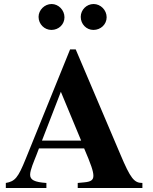

<svg xmlns="http://www.w3.org/2000/svg" viewBox="-20 -936 762 956"><path d="M384 -236H189L283 -479ZM689 0V-25C648 -25 630 -47 579 -168L357 -690H329L108 -145C70 -51 55 -33 9 -25V0H211V-25C152 -29 130 -40 130 -66C130 -90 149 -132 161 -163L174 -197H399C433 -118 445 -83 445 -61C445 -39 432 -31 399 -28L367 -25V0ZM301 -850C301 -886 271 -916 237 -916C202 -916 172 -886 172 -852C172 -816 201 -787 236 -787C273 -787 301 -815 301 -850ZM511 -850C511 -886 481 -916 446 -916C411 -916 382 -887 382 -852C382 -816 410 -787 445 -787C482 -787 511 -815 511 -850Z"/></svg>

Font: XITS
Style: Bold
Weight: 700
Designer: MicroPress Inc., with final additions and corrections provided by Coen Hoffman, Elsevier (retired)
Version: Version 1.302